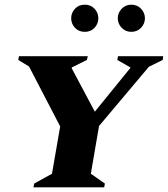

<svg xmlns="http://www.w3.org/2000/svg" viewBox="-20 -800 717 820"><path d="M123 0 126 -16 202 -58 237 -260 104 -516 58 -544 61 -560H355L351 -544L287 -512L286 -509L385 -323L536 -509L537 -512L481 -544L484 -560H677L675 -544L616 -515L403 -262L368 -58L428 -16L425 0ZM342 -664Q316 -664 300 -681.5Q284 -699 284 -722Q284 -745 300 -762.5Q316 -780 342 -780Q368 -780 384 -762.5Q400 -745 400 -722Q400 -699 384 -681.5Q368 -664 342 -664ZM541 -664Q516 -664 499.5 -681.5Q483 -699 483 -722Q483 -745 499.5 -762.5Q516 -780 541 -780Q566 -780 582.5 -762.5Q599 -745 599 -722Q599 -699 582.5 -681.5Q566 -664 541 -664Z"/></svg>

Font: Spectral SC ExtraBold
Style: Italic
Weight: 800
Italic angle: -10°
Designer: Jean-Baptiste Levee
Foundry: Production Type
Version: Version 2.001